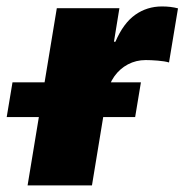

<svg xmlns="http://www.w3.org/2000/svg" viewBox="-80 -564 561 584"><path d="M3.9 0 92.8 -539.1H283.2L266.6 -437H271Q295.4 -493.7 331.3 -519Q367.2 -544.4 412.6 -544.4Q425.8 -544.4 438 -543Q450.2 -541.5 461.4 -538.6L434.1 -374Q420.9 -377.9 399.9 -379.6Q378.9 -381.3 363.3 -381.3Q334 -381.3 309.1 -368.2Q284.2 -355 267.6 -331.5Q251 -308.1 245.1 -275.9L199.7 0ZM-59.6 -208 -42 -313.5H348.6L331.1 -208Z"/></svg>

Font: Inter 18pt Black
Style: Italic
Weight: 900
Italic angle: -9.3988°
Designer: Rasmus Andersson
Foundry: rsms
Version: Version 4.001;git-66647c0bb